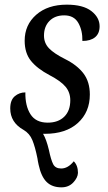

<svg xmlns="http://www.w3.org/2000/svg" viewBox="-20 -565 463 825"><path d="M146 143Q142 125 141 116Q131 66 119 37Q107 8 81 -7Q24 -39 24 -99Q24 -135 43.5 -151.5Q63 -168 89 -168Q88 -110 111 -74Q134 -38 185 -38Q230 -38 256 -63.5Q282 -89 282 -134Q282 -168 261.5 -192.5Q241 -217 193 -242Q140 -270 113 -303.5Q86 -337 86 -390Q86 -458 135.5 -501.5Q185 -545 267 -545Q337 -545 372.5 -517.5Q408 -490 408 -452Q408 -421 388.5 -405Q369 -389 334 -389Q335 -434 316.5 -466.5Q298 -499 256 -499Q216 -499 192.5 -475Q169 -451 169 -412Q169 -380 190.5 -357.5Q212 -335 260 -311Q312 -285 339 -249Q366 -213 366 -159Q366 -83 314.5 -36.5Q263 10 173 10H165Q179 33 190 79Q199 122 208.5 140.5Q218 159 243 159Q272 159 297 128Q315 146 315 178Q314 199 294.5 219.5Q275 240 244 240Q204 240 180.5 217Q157 194 146 143Z"/></svg>

Font: Noto Serif Narrow
Style: Italic
Weight: 400
Width: 4
Italic angle: -12°
Designer: Monotype Design Team
Foundry: Monotype Imaging Inc.
Version: Version 1.001